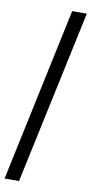

<svg xmlns="http://www.w3.org/2000/svg" viewBox="-124 -783 467 983"><g transform="rotate(10 110.0 -291.0)"><path d="M-24 161 168 -743H244L51 161Z"/></g></svg>

Font: Saira ExtraCondensed Medium
Style: Italic
Weight: 500
Width: 2
Italic angle: -12°
Designer: Hector Gatti with collaboration of the Omnibus-Type team
Foundry: Omnibus-Type
Version: Version 1.101